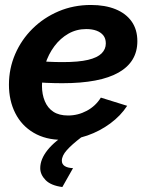

<svg xmlns="http://www.w3.org/2000/svg" viewBox="-20 -553 591 773"><path d="M230 10Q164 10 115.5 -18.5Q67 -47 41.5 -97.5Q16 -148 16 -212Q16 -277 41 -335Q66 -393 111 -437.5Q156 -482 216 -507.5Q276 -533 346 -533Q403 -533 445 -516Q487 -499 510 -466.5Q533 -434 533 -387Q533 -304 457.5 -261Q382 -218 231 -218Q201 -218 166 -219.5Q131 -221 90 -225L107 -309Q143 -306 173 -304.5Q203 -303 232 -303Q297 -303 334.5 -312Q372 -321 389 -338Q406 -355 406 -378Q406 -398 396 -410.5Q386 -423 368.5 -429.5Q351 -436 327 -436Q288 -436 255.5 -417.5Q223 -399 199 -367Q175 -335 162 -294Q149 -253 149 -207Q149 -173 160.5 -145.5Q172 -118 195 -103Q218 -88 254 -88Q294 -88 329.5 -107Q365 -126 386 -160L492 -127Q466 -87 424 -56Q382 -25 332 -7.5Q282 10 230 10ZM142 124Q142 88 171.5 51Q201 14 259 -21H301L307 0Q269 29 249 51.5Q229 74 229 94Q229 108 240.5 115.5Q252 123 274 124L231 200Q185 194 163.5 172Q142 150 142 124Z"/></svg>

Font: Raleway Thin
Style: Bold Italic
Weight: 700
Italic angle: -12°
Version: Version 4.026